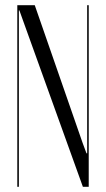

<svg xmlns="http://www.w3.org/2000/svg" viewBox="-20 -719 408 739"><path d="M113.8 -699H46.6V0H52.6V-639.1V-679.1H54.6L68.9 -639.1L299 0H321.5V-699H315.5V-168.8V-128.8H312.9L298 -168.8Z"/></svg>

Font: Moniqa Black
Style: Regular
Weight: 900
Designer: Rajesh Rajput
Foundry: Rajesh Rajput
Version: Version 1.000